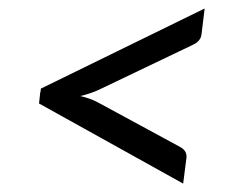

<svg xmlns="http://www.w3.org/2000/svg" viewBox="-20 -544 538 454"><path d="M75.2 -326.2H75.7L76.7 -334.5L463.9 -523.9L456.5 -462.9Q455.6 -455.1 450.9 -449Q446.3 -442.9 436 -438L214.4 -332Q194.8 -322.8 169.9 -316.9Q193.4 -311.5 210.9 -302.2L407.2 -195.8Q422.4 -187 420.9 -170.9L413.1 -109.9L72.3 -299.3Z"/></svg>

Font: Carlito
Style: Italic
Weight: 400
Italic angle: -7°
Designer: Lukasz Dziedzic
Foundry: tyPoland Lukasz Dziedzic
Version: Version 1.104